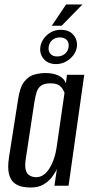

<svg xmlns="http://www.w3.org/2000/svg" viewBox="-20 -829 406 857"><path d="M116 8Q100 8 80.5 4.5Q61 1 44.5 -11.5Q28 -24 20.5 -51Q13 -78 20 -126L61 -387Q69 -441 89 -465.5Q109 -490 134.5 -496.5Q160 -503 184 -503Q218 -503 242.5 -491Q267 -479 274 -457L279 -495H356L286 0H223L234 -75Q226 -57 211.5 -38Q197 -19 174 -5.5Q151 8 116 8ZM141 -38Q160 -38 175 -49Q190 -60 200.5 -77Q211 -94 218 -113Q225 -132 228.5 -148Q232 -164 233 -173L268 -415Q266 -420 260.5 -430Q255 -440 243 -448.5Q231 -457 205 -457Q177 -457 163 -446.5Q149 -436 143 -416.5Q137 -397 133 -370L94 -113Q91 -88 94.5 -72.5Q98 -57 106.5 -50Q115 -43 124 -40.5Q133 -38 141 -38ZM230 -543Q195 -543 175.5 -565.5Q156 -588 160 -619Q165 -651 191 -673.5Q217 -696 252 -696Q288 -696 307.5 -673.5Q327 -651 323 -619Q318 -588 291 -565.5Q264 -543 230 -543ZM235 -577Q256 -577 270 -589Q284 -601 286 -619Q289 -639 278 -650.5Q267 -662 247 -662Q227 -662 213.5 -650.5Q200 -639 197 -619Q195 -601 205 -589Q215 -577 235 -577ZM211 -714 275 -809H348L255 -714Z"/></svg>

Font: Alumni Sans Medium
Style: Italic
Weight: 500
Italic angle: -8°
Designer: Robert E. Leuschke
Foundry: Robert E. Leuschke
Version: Version 1.016